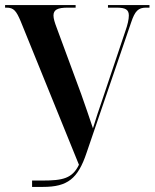

<svg xmlns="http://www.w3.org/2000/svg" viewBox="-20 -734 607 754"><path d="M106 0H149C245 0 286 -32 320 -134L495 -646C510 -691 523 -704 554 -704H567V-714H404V-704H438C473 -704 486 -696 486 -673C486 -658 481 -636 472 -611L381 -340C368 -303 357 -269 345 -230C330 -275 316 -316 299 -364L203 -624C195 -645 190 -661 190 -673C190 -695 205 -704 246 -704H277V-714H0V-704H6C34 -704 44 -691 61 -651L290 -87C264 -33 226 -25 147 -25H106Z"/></svg>

Font: Noto Serif Display ExtraCondensed
Style: Bold
Weight: 700
Width: 2
Designer: Monotype Design Team
Foundry: Monotype Imaging Inc.
Version: Version 2.009